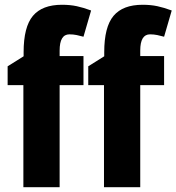

<svg xmlns="http://www.w3.org/2000/svg" viewBox="-20 -785 740 805"><path d="M330 -428H230V0H78V-428H12V-507L79 -549V-566Q79 -672 118 -718.5Q157 -765 240 -765Q274 -765 302 -759Q330 -753 362 -741L330 -631Q316 -635 301.5 -638Q287 -641 271 -641Q230 -641 230 -573V-550H330ZM668 -428H568V0H416V-428H350V-507L417 -549V-566Q417 -672 456 -718.5Q495 -765 578 -765Q612 -765 640 -759Q668 -753 700 -741L668 -631Q654 -635 639.5 -638Q625 -641 609 -641Q568 -641 568 -573V-550H668Z"/></svg>

Font: Noto Sans Condensed ExtraBold
Style: Regular
Weight: 800
Width: 3
Designer: Monotype Design Team
Foundry: Monotype Imaging Inc.
Version: Version 2.013; ttfautohint (v1.8.4.7-5d5b)